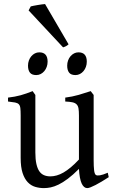

<svg xmlns="http://www.w3.org/2000/svg" viewBox="-20 -923 570 957"><path d="M522 -40Q503.9 -28.3 487.3 -18.3Q470.7 -8.3 456.5 -1Q442.4 6.3 431.6 10.5Q420.9 14.6 415 14.6Q397.9 14.6 387.2 -8.1Q376.5 -30.8 373.5 -81.1Q343.3 -50.8 318.1 -32Q293 -13.2 271.7 -2.9Q250.5 7.3 232.7 11Q214.8 14.6 199.2 14.6Q176.3 14.6 155.3 8.3Q134.3 2 118.2 -14.9Q102.1 -31.7 92.5 -61Q83 -90.3 83 -136.2V-347.2Q83 -370.6 81.5 -383.5Q80.1 -396.5 74 -403.1Q67.9 -409.7 55.2 -412.1Q42.5 -414.6 20 -417V-436.5Q37.6 -438.5 53 -441.4Q68.4 -444.3 82.8 -448.2Q97.2 -452.1 111.8 -457.3Q126.5 -462.4 142.6 -468.8L156.2 -449.7V-163.1Q156.2 -128.9 161.4 -106Q166.5 -83 176 -69.3Q185.5 -55.7 199.5 -49.8Q213.4 -43.9 231 -43.9Q246.6 -43.9 262.9 -48.6Q279.3 -53.2 296.6 -63.2Q314 -73.2 333 -89.1Q352.1 -105 373.5 -127.9V-347.2Q373.5 -369.1 371.3 -382.3Q369.1 -395.5 361.8 -402.8Q354.5 -410.2 341.1 -413.1Q327.6 -416 305.2 -417V-436.5Q340.3 -440.9 372.6 -450.2Q404.8 -459.5 432.1 -468.8L446.8 -449.7V-124Q446.8 -93.8 449 -74.7Q451.2 -55.7 458 -50.8Q463.9 -46.9 478 -49.1Q492.2 -51.3 517.1 -62L522 -40ZM412.6 -615.7Q412.6 -602.1 408.2 -589.8Q403.8 -577.6 396.2 -568.6Q388.7 -559.6 378.4 -554.2Q368.2 -548.8 356 -548.8Q334 -548.8 324.5 -561Q314.9 -573.2 314.9 -595.7Q314.9 -609.4 319.3 -621.6Q323.7 -633.8 331.5 -642.8Q339.4 -651.9 349.4 -657Q359.4 -662.1 371.1 -662.1Q412.6 -662.1 412.6 -615.7ZM217.3 -615.7Q217.3 -602.1 212.9 -589.8Q208.5 -577.6 200.9 -568.6Q193.4 -559.6 183.1 -554.2Q172.9 -548.8 160.6 -548.8Q138.7 -548.8 129.2 -561Q119.6 -573.2 119.6 -595.7Q119.6 -609.4 124 -621.6Q128.4 -633.8 136.2 -642.8Q144 -651.9 154.1 -657Q164.1 -662.1 175.8 -662.1Q217.3 -662.1 217.3 -615.7ZM321.8 -702.1Q315.4 -696.3 309.1 -692.9Q302.7 -689.5 294.4 -687L122.6 -871.1L133.3 -891.1Q138.2 -892.6 147.7 -894.3Q157.2 -896 167.7 -897.9Q178.2 -899.9 188.5 -901.1Q198.7 -902.3 204.6 -902.8L321.8 -702.1Z"/></svg>

Font: Gentium
Style: Regular
Weight: 400
Designer: J. Victor Gaultney
Version: Version 1.03; 2011; OFL 1.1 release